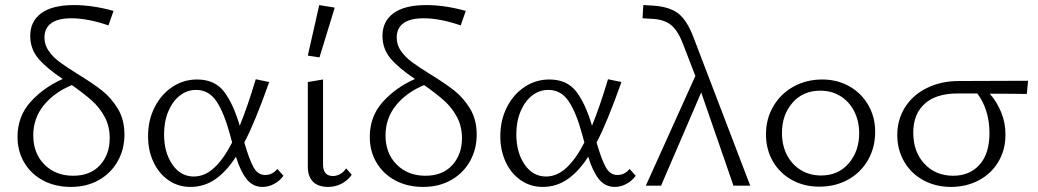

<svg xmlns="http://www.w3.org/2000/svg" viewBox="-20 -731 4089 756"><path d="M285 -440Q344 -404 381 -375Q418 -346 444 -303Q470 -260 470 -201Q470 -144 444 -97Q418 -50 370 -22.5Q322 5 259 5Q198 5 150.5 -20Q103 -45 76 -90Q49 -135 49 -192Q49 -273 100.5 -330Q152 -387 227 -420Q164 -462 131.5 -500Q99 -538 99 -590Q99 -647 142.5 -679Q186 -711 271 -711Q345 -711 427 -688L407 -631Q325 -659 261 -659Q208 -659 181.5 -639.5Q155 -620 155 -583Q155 -554 172 -530Q189 -506 214.5 -487Q240 -468 285 -440ZM412 -187Q412 -234 392 -271Q372 -308 341 -335.5Q310 -363 263 -396Q193 -367 152 -316Q111 -265 111 -198Q111 -127 155 -83Q199 -39 268 -39Q336 -39 374 -81Q412 -123 412 -187Z M1096 -39Q1083 -20 1060.5 -7.5Q1038 5 1014 5Q975 5 950.5 -26.5Q926 -58 909 -114Q872 -56 828 -25.5Q784 5 730 5Q682 5 644 -21Q606 -47 584.5 -92.5Q563 -138 563 -195Q563 -258 589 -309Q615 -360 659 -389Q703 -418 756 -418Q825 -418 861.5 -371Q898 -324 924 -236Q955 -312 987 -419L1040 -408Q983 -247 942 -170Q961 -104 978 -73Q995 -42 1024 -42Q1053 -42 1072 -66ZM894 -170 885 -203Q862 -288 832 -332.5Q802 -377 752 -377Q717 -377 688.5 -355Q660 -333 643 -293Q626 -253 626 -202Q626 -131 658.5 -83.5Q691 -36 743 -36Q786 -36 823 -70Q860 -104 894 -170Z M1192 -512 1237 -711 1298 -701 1238 -505ZM1192 -79V-408L1252 -418V-88Q1250 -38 1291 -38Q1305 -38 1319 -45.5Q1333 -53 1343 -68L1365 -43Q1350 -21 1325.5 -8Q1301 5 1272 5Q1232 5 1211.5 -16.5Q1191 -38 1192 -79Z M1672 -440Q1731 -404 1768 -375Q1805 -346 1831 -303Q1857 -260 1857 -201Q1857 -144 1831 -97Q1805 -50 1757 -22.5Q1709 5 1646 5Q1585 5 1537.5 -20Q1490 -45 1463 -90Q1436 -135 1436 -192Q1436 -273 1487.5 -330Q1539 -387 1614 -420Q1551 -462 1518.5 -500Q1486 -538 1486 -590Q1486 -647 1529.5 -679Q1573 -711 1658 -711Q1732 -711 1814 -688L1794 -631Q1712 -659 1648 -659Q1595 -659 1568.5 -639.5Q1542 -620 1542 -583Q1542 -554 1559 -530Q1576 -506 1601.5 -487Q1627 -468 1672 -440ZM1799 -187Q1799 -234 1779 -271Q1759 -308 1728 -335.5Q1697 -363 1650 -396Q1580 -367 1539 -316Q1498 -265 1498 -198Q1498 -127 1542 -83Q1586 -39 1655 -39Q1723 -39 1761 -81Q1799 -123 1799 -187Z M2483 -39Q2470 -20 2447.5 -7.5Q2425 5 2401 5Q2362 5 2337.5 -26.5Q2313 -58 2296 -114Q2259 -56 2215 -25.5Q2171 5 2117 5Q2069 5 2031 -21Q1993 -47 1971.5 -92.5Q1950 -138 1950 -195Q1950 -258 1976 -309Q2002 -360 2046 -389Q2090 -418 2143 -418Q2212 -418 2248.5 -371Q2285 -324 2311 -236Q2342 -312 2374 -419L2427 -408Q2370 -247 2329 -170Q2348 -104 2365 -73Q2382 -42 2411 -42Q2440 -42 2459 -66ZM2281 -170 2272 -203Q2249 -288 2219 -332.5Q2189 -377 2139 -377Q2104 -377 2075.5 -355Q2047 -333 2030 -293Q2013 -253 2013 -202Q2013 -131 2045.5 -83.5Q2078 -36 2130 -36Q2173 -36 2210 -70Q2247 -104 2281 -170Z M2868 0 2741 -367 2583 0H2523L2718 -432L2669 -559Q2648 -613 2620.5 -634Q2593 -655 2545 -657L2510 -659L2513 -711L2550 -709Q2615 -705 2650 -678.5Q2685 -652 2711 -583L2934 0Z M2996 -202Q2996 -263 3025 -312.5Q3054 -362 3104.5 -390Q3155 -418 3218 -418Q3277 -418 3324.5 -391Q3372 -364 3399 -317Q3426 -270 3426 -212Q3426 -150 3397.5 -100.5Q3369 -51 3319 -23.5Q3269 4 3206 4Q3146 4 3098 -22.5Q3050 -49 3023 -96Q2996 -143 2996 -202ZM3363 -206Q3363 -255 3343 -293.5Q3323 -332 3288.5 -353Q3254 -374 3210 -374Q3142 -374 3100.5 -326.5Q3059 -279 3059 -208Q3059 -158 3079 -120Q3099 -82 3134 -61Q3169 -40 3213 -40Q3281 -40 3322 -88Q3363 -136 3363 -206Z M4023 -361Q3975 -362 3877 -362Q3904 -332 3921.5 -290.5Q3939 -249 3939 -201Q3939 -140 3910.5 -93Q3882 -46 3833 -20.5Q3784 5 3725 5Q3664 5 3615.5 -21.5Q3567 -48 3540 -95Q3513 -142 3513 -199Q3513 -260 3543.5 -308.5Q3574 -357 3629.5 -384.5Q3685 -412 3756 -412L4028 -413ZM3828 -363H3751Q3666 -363 3621 -322.5Q3576 -282 3576 -209Q3576 -133 3620 -86Q3664 -39 3733 -39Q3798 -39 3837 -82.5Q3876 -126 3876 -207Q3876 -255 3863 -295Q3850 -335 3828 -363Z"/></svg>

Font: Isabella Sans
Style: Regular
Weight: 400
Designer: Original fonts by Christian Thalmann (Catharsis Fonts), Modifications by Cristiano Sobral
Version: Version 0.002;July 12, 2020;FontCreator 13.0.0.2655 64-bit; 